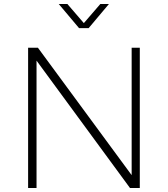

<svg xmlns="http://www.w3.org/2000/svg" viewBox="-20 -937 837 957"><path d="M120.1 0V-699.2H168.9L636.2 -64V-699.2H676.8V0H627.9L162.1 -634.8V0ZM272.9 -917H315.9L397.9 -821.8L480 -917H522.9L421.9 -796.9H374Z"/></svg>

Font: Trueno UltraLight
Style: Regular
Weight: 250
Designer: Julieta Ulanovsky
Foundry: Julieta Ulanovsky
Version: Version 3.001b | FøM Fix